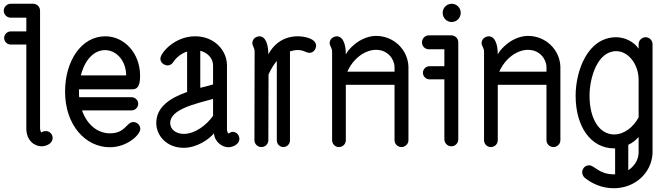

<svg xmlns="http://www.w3.org/2000/svg" viewBox="-20 -774 3550 1021"><path d="M201 4C225 4 260 -10 260 -41C260 -55 249 -77 223 -77C212 -77 205 -73 201 -70H200C200 -70 194 -74 193 -91V-717C193 -739 175 -754 157 -754H37C17 -754 0 -737 0 -717C0 -697 16 -680 37 -680H120V-607H37C18 -607 2 -591 2 -572C2 -553 18 -537 37 -537H120V-91C120 -27 163 4 201 4Z M651 -373H410C462 -576 649 -527 651 -373ZM726 -88C726 -112 706 -125 689 -125C652 -125 648 -65 564 -65C500 -65 443 -110 416 -187H680C699 -187 715 -203 715 -222C715 -241 699 -257 680 -257H401C400 -267 400 -277 400 -287C400 -291 400 -295 400 -299H685C717 -299 725 -329 725 -371V-373C724 -493 640 -581 540 -581C412 -581 326 -449 326 -287C326 -107 436 9 564 9C657 9 726 -58 726 -88Z M1113 -248V-158C1080 -111 1019 -62 957 -62C917 -62 885 -85 885 -120C885 -193 1019 -222 1113 -248ZM833 -463C833 -429 870 -426 870 -426C882 -426 894 -432 900 -442C918 -470 945 -490 975 -500V-285C891 -255 811 -209 811 -120C811 -53 866 12 957 12C1028 12 1092 -34 1118 -65C1121 -18 1163 9 1194 9C1218 9 1253 -6 1253 -36C1253 -51 1242 -73 1216 -73C1206 -73 1198 -62 1194 -65C1194 -66 1187 -70 1187 -87V-426C1187 -505 1121 -581 1018 -581C907 -581 833 -491 833 -463ZM1045 -504C1084 -494 1113 -464 1113 -426V-325C1093 -319 1070 -313 1045 -307Z M1407 -485C1407 -534 1394 -581 1359 -581C1357 -581 1322 -578 1322 -544C1322 -531 1334 -518 1334 -501L1333 -29C1333 -8 1350 8 1370 8C1391 8 1407 -8 1407 -29L1408 -378C1421 -407 1436 -431 1452 -450V-27C1452 -8 1468 8 1487 8C1506 8 1522 -8 1522 -27V-501C1536 -505 1550 -508 1564 -508H1567C1595 -507 1611 -493 1624 -493C1654 -493 1661 -522 1661 -530C1661 -571 1595 -581 1564 -581C1539 -581 1457 -578 1407 -485Z M1746 -500V-29C1746 -8 1762 8 1782 8C1803 8 1819 -8 1819 -29V-323H2078V-29C2078 -8 2095 8 2115 8C2135 8 2152 -8 2152 -29V-419C2149 -510 2074 -583 1980 -583C1965 -583 1897 -582 1831 -504L1819 -485C1819 -528 1809 -581 1770 -581C1769 -581 1733 -578 1733 -544C1733 -531 1746 -519 1746 -500ZM1827 -393C1859 -464 1921 -509 1980 -509C2041 -509 2077 -461 2078 -418V-393Z M2430 -706C2430 -732 2409 -754 2382 -754C2355 -754 2334 -732 2334 -706C2334 -679 2355 -657 2382 -657C2409 -657 2430 -679 2430 -706ZM2417 -549C2417 -571 2399 -586 2380 -586H2260C2240 -586 2224 -569 2224 -549C2224 -528 2240 -512 2260 -512H2343V-422H2264C2245 -422 2229 -406 2229 -387C2229 -368 2245 -352 2264 -352H2343V-33C2343 -13 2360 4 2380 4C2401 4 2417 -13 2417 -33Z M2554 -500V-29C2554 -8 2570 8 2590 8C2611 8 2627 -8 2627 -29V-323H2886V-29C2886 -8 2903 8 2923 8C2943 8 2960 -8 2960 -29V-419C2957 -510 2882 -583 2788 -583C2773 -583 2705 -582 2639 -504L2627 -485C2627 -528 2617 -581 2578 -581C2577 -581 2541 -578 2541 -544C2541 -531 2554 -519 2554 -500ZM2635 -393C2667 -464 2729 -509 2788 -509C2849 -509 2885 -461 2886 -418V-393Z M3246 -59C3167 -59 3115 -142 3115 -265C3115 -361 3157 -502 3257 -502C3320 -502 3376 -434 3376 -349V-150C3348 -97 3298 -59 3246 -59ZM3076 142C3076 159 3087 169 3089 171C3128 203 3182 227 3244 227C3356 227 3444 147 3450 42V-539C3450 -559 3434 -576 3413 -576C3393 -576 3376 -559 3376 -539V-515C3353 -550 3305 -576 3257 -576C3104 -576 3041 -396 3041 -265C3041 -99 3123 15 3246 15C3247 15 3249 15 3251 15V153C3249 153 3246 153 3244 153C3165 153 3141 105 3113 105C3088 105 3076 126 3076 142ZM3321 -4C3343 -14 3362 -29 3376 -46V40C3374 79 3352 111 3321 131Z"/></svg>

Font: LS
Style: RegularAlt
Weight: 500
Designer: BSozoo
Foundry: BSozoo
Version: Version 001.000